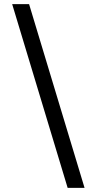

<svg xmlns="http://www.w3.org/2000/svg" viewBox="-20 -760 439 931"><path d="M308 151 39 -740H121L390 151Z"/></svg>

Font: IBM Plex Sans Hebrew Text
Style: Regular
Weight: 450
Designer: Mike Abbink, Paul van der Laan, Pieter van Rosmalen, Yanek Iontef
Foundry: Bold Monday
Version: Version 1.2